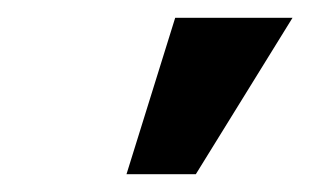

<svg xmlns="http://www.w3.org/2000/svg" viewBox="-20 -747 349 216"><path d="M200.3 -551 309.1 -727H177.1L122.3 -551Z"/></svg>

Font: Fog Sans
Style: It
Weight: 700
Foundry: Intel Corporation
Version: Version 1.00